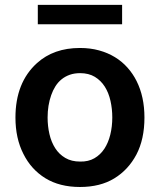

<svg xmlns="http://www.w3.org/2000/svg" viewBox="-20 -747 648 778"><path d="M304 10.7Q221.6 10.7 163.7 -24.9Q106.2 -60.4 74.9 -123.2Q42.6 -186.4 42.6 -270.6Q42.6 -412.3 129.6 -491.1Q197.4 -552.6 304 -552.6Q345.9 -552.6 381.4 -542.8Q416.9 -533 445.7 -515.4Q474.4 -497.9 496.4 -473.2Q518.5 -448.5 533.4 -418.7Q565.3 -355.1 565.3 -270.6Q565.3 -182.9 532.7 -120.7Q500 -58.9 443 -24.1Q386 10.7 304 10.7ZM304.7 -92.3Q338.1 -91.6 362.6 -105.8Q387.1 -120 403.1 -144.5Q419 -169 427 -201.7Q435 -234.4 435 -271Q435 -305.8 427.7 -338.2Q420.5 -370.7 404.7 -395.8Q388.8 -420.8 364.2 -435.7Q339.5 -450.6 304.7 -450.6Q281.6 -450.6 263 -444.1Q244.3 -437.5 229.8 -425.8Q215.2 -414.1 204.7 -397.5Q194.2 -381 187.5 -361.5Q172.9 -320 172.9 -271Q172.9 -235.8 180.4 -203.5Q187.9 -171.2 203.7 -146.5Q219.5 -121.8 244.5 -107.1Q269.5 -92.3 304.7 -92.3ZM474.8 -648.8H133.2V-727.3H474.8Z"/></svg>

Font: Linik Sans SemiBold
Style: Regular
Weight: 600
Designer: Fonts by Rasmus Andersson / Changes by Cristiano Sobral with parts from Marc Monis
Foundry: rsms
Version: Version 3.020; ttfautohint (v1.6)